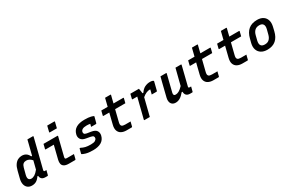

<svg xmlns="http://www.w3.org/2000/svg" viewBox="135 -2111 5130 3446"><g transform="rotate(-30 2700.0 -388.0)"><path d="M278 -547Q331 -547 366 -523Q401 -499 423 -452H440Q453 -502 465.5 -552.5Q478 -603 491 -653Q496 -675 502 -697Q508 -719 515 -750H628Q640 -750 637 -738Q612 -637 585.5 -532Q559 -427 533.5 -326Q508 -225 485 -134Q480 -116 488 -108Q493 -103 505 -103H536Q530 -81 524 -57Q518 -33 512 -10Q509 0 499 0H457Q408 0 382.5 -23Q357 -46 355 -87H339Q307 -38 268 -14Q229 10 176 10Q123 10 88 -17.5Q53 -45 41.5 -94Q30 -143 46 -208L82 -351Q100 -425 130.5 -467.5Q161 -510 199 -528.5Q237 -547 278 -547ZM181 -120Q197 -104 225 -104Q262 -104 298.5 -127Q335 -150 377 -203Q388 -245 398.5 -287.5Q409 -330 420 -372Q396 -400 367 -416Q338 -432 304 -432Q267 -432 242.5 -412Q218 -392 205 -342L170 -209Q155 -146 181 -120Z M725 -536H1014Q1025 -536 1022 -525Q998 -431 975 -337.5Q952 -244 928 -149Q921 -123 930 -113Q940 -105 963 -105H1107Q1102 -82 1096 -58Q1090 -34 1084 -11Q1081 0 1070 0H943Q879 0 846 -21Q813 -42 806 -77Q799 -112 809 -154Q826 -225 843.5 -293Q861 -361 878 -431H710Q699 -431 702 -442Q708 -465 714 -489Q720 -513 725 -536ZM947 -787H1094Q1105 -787 1102 -776L1073 -658H926Q915 -658 918 -669Z M1577 -545Q1662 -545 1708 -533Q1754 -521 1762 -513Q1765 -509 1762 -501L1731 -384Q1728 -373 1716 -373H1618L1620 -381Q1624 -395 1626.5 -406.5Q1629 -418 1632 -428Q1616 -431 1599 -433Q1582 -435 1562 -435Q1504 -435 1474.5 -419.5Q1445 -404 1438 -375Q1432 -351 1443 -334.5Q1454 -318 1491 -311L1574 -298Q1657 -285 1683.5 -243Q1710 -201 1696 -145Q1676 -66 1611 -28.5Q1546 9 1442 9Q1347 9 1290.5 -8.5Q1234 -26 1222 -37Q1220 -40 1221 -47Q1229 -76 1234.5 -98.5Q1240 -121 1246 -144H1263Q1304 -122 1347 -111.5Q1390 -101 1457 -101Q1519 -101 1546.5 -117Q1574 -133 1581 -158Q1587 -184 1574.5 -200Q1562 -216 1517 -224L1433 -239Q1360 -251 1332.5 -293.5Q1305 -336 1320 -392Q1340 -470 1404.5 -507.5Q1469 -545 1577 -545Z M2280 -103Q2273 -79 2268 -57Q2263 -35 2257 -11Q2254 0 2243 0H2138Q2077 0 2033.5 -23Q1990 -46 1973 -93.5Q1956 -141 1974 -212Q1988 -268 2001.5 -323Q2015 -378 2029 -433H1909Q1896 -433 1900 -444Q1906 -469 1911.5 -490Q1917 -511 1923 -536H2055Q2063 -570 2071 -600Q2077 -626 2083.5 -650.5Q2090 -675 2096 -700H2206Q2218 -700 2214 -689Q2204 -651 2194.5 -612.5Q2185 -574 2176 -536H2377Q2389 -536 2385 -525Q2379 -500 2374 -479Q2369 -458 2362 -433H2150Q2136 -377 2122 -321Q2108 -265 2094 -209Q2085 -177 2085.5 -155.5Q2086 -134 2099 -121Q2117 -103 2167 -103Z M2525 -536H2703Q2703 -536 2706 -518Q2709 -500 2713 -476Q2717 -452 2719 -434H2736Q2774 -492 2824 -518Q2874 -544 2935 -544Q2961 -544 2978.5 -539Q2996 -534 3003 -527Q3008 -521 3006 -514L2963 -343Q2960 -332 2949 -332H2850L2855 -349Q2864 -386 2874 -425Q2869 -426 2858 -426Q2829 -426 2790 -410Q2751 -394 2709 -358Q2694 -298 2677 -230.5Q2660 -163 2644 -99Q2637 -73 2631 -48Q2625 -23 2619 0H2509Q2498 0 2501 -11Q2517 -73 2535.5 -147Q2554 -221 2572.5 -295Q2591 -369 2607 -430H2510Q2498 -430 2502 -441Q2508 -465 2513.5 -488.5Q2519 -512 2525 -536Z M3149 -536H3265Q3277 -536 3273 -525Q3251 -437 3229.5 -350.5Q3208 -264 3186 -176Q3171 -115 3225 -115Q3255 -115 3291.5 -134Q3328 -153 3376 -204Q3388 -255 3401 -304.5Q3414 -354 3428 -410Q3442 -466 3460 -536H3573Q3584 -536 3581 -524Q3557 -427 3531.5 -324.5Q3506 -222 3484 -134Q3478 -116 3486 -110Q3491 -104 3504 -104H3535Q3529 -81 3523 -57Q3517 -33 3511 -10Q3508 0 3498 0H3456Q3404 0 3378.5 -26.5Q3353 -53 3354 -99H3336Q3290 -42 3245.5 -15.5Q3201 11 3154 11Q3109 11 3082.5 -11Q3056 -33 3048.5 -69Q3041 -105 3051 -145Q3069 -219 3087.5 -292.5Q3106 -366 3124 -439Q3131 -465 3137.5 -489.5Q3144 -514 3149 -536Z M4080 -103Q4073 -79 4068 -57Q4063 -35 4057 -11Q4054 0 4043 0H3938Q3877 0 3833.5 -23Q3790 -46 3773 -93.5Q3756 -141 3774 -212Q3788 -268 3801.5 -323Q3815 -378 3829 -433H3709Q3696 -433 3700 -444Q3706 -469 3711.5 -490Q3717 -511 3723 -536H3855Q3863 -570 3871 -600Q3877 -626 3883.5 -650.5Q3890 -675 3896 -700H4006Q4018 -700 4014 -689Q4004 -651 3994.5 -612.5Q3985 -574 3976 -536H4177Q4189 -536 4185 -525Q4179 -500 4174 -479Q4169 -458 4162 -433H3950Q3936 -377 3922 -321Q3908 -265 3894 -209Q3885 -177 3885.5 -155.5Q3886 -134 3899 -121Q3917 -103 3967 -103Z M4680 -103Q4673 -79 4668 -57Q4663 -35 4657 -11Q4654 0 4643 0H4538Q4477 0 4433.5 -23Q4390 -46 4373 -93.5Q4356 -141 4374 -212Q4388 -268 4401.5 -323Q4415 -378 4429 -433H4309Q4296 -433 4300 -444Q4306 -469 4311.5 -490Q4317 -511 4323 -536H4455Q4463 -570 4471 -600Q4477 -626 4483.5 -650.5Q4490 -675 4496 -700H4606Q4618 -700 4614 -689Q4604 -651 4594.5 -612.5Q4585 -574 4576 -536H4777Q4789 -536 4785 -525Q4779 -500 4774 -479Q4769 -458 4762 -433H4550Q4536 -377 4522 -321Q4508 -265 4494 -209Q4485 -177 4485.5 -155.5Q4486 -134 4499 -121Q4517 -103 4567 -103Z M5156 -547Q5228 -547 5276 -516.5Q5324 -486 5342.5 -430Q5361 -374 5343 -298L5324 -217Q5298 -105 5231 -47Q5164 11 5054 11Q4979 11 4928.5 -20.5Q4878 -52 4859 -108.5Q4840 -165 4858 -239L4879 -320Q4907 -433 4975 -490Q5043 -547 5156 -547ZM5141 -444Q5084 -444 5049 -412.5Q5014 -381 4999 -322L4974 -223Q4966 -191 4968.5 -163Q4971 -135 4988 -118Q5011 -94 5062 -94Q5118 -94 5151.5 -126Q5185 -158 5200 -215L5225 -312Q5234 -345 5231.5 -374Q5229 -403 5211 -421Q5188 -444 5141 -444Z"/></g></svg>

Font: Recursive Mn Lnr St SmB
Style: Italic
Weight: 600
Italic angle: -15°
Monospace: yes
Version: Version 1.079;hotconv 1.0.112;makeotfexe 2.5.65598; ttfautoh